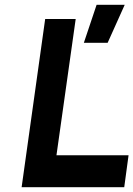

<svg xmlns="http://www.w3.org/2000/svg" viewBox="-20 -779 555 799"><path d="M329 -601H428L499 -759H382ZM70 0H497L515 -133H215L295 -700H168Z"/></svg>

Font: Unageo
Style: Bold-Italic
Weight: 700
Designer: Richard Sepsi
Foundry: Richard Sepsi
Version: Version 2.000